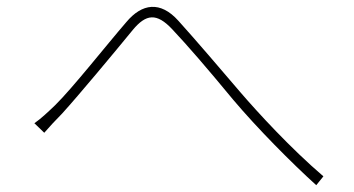

<svg xmlns="http://www.w3.org/2000/svg" viewBox="-20 -618 1040 564"><path d="M81 -256 110 -228C123 -243 144 -266 163 -285C212 -339 316 -464 370 -530C409 -577 440 -581 486 -532C532 -483 584 -423 665 -325C735 -242 837 -139 909 -74L930 -100C833 -183 736 -289 687 -346C635 -407 552 -504 504 -557C451 -616 397 -608 351 -553C293 -486 193 -359 142 -309C119 -287 101 -270 81 -256Z"/></svg>

Font: Noto Sans T Chinese Thin
Style: Regular
Weight: 100
Designer: Ryoko NISHIZUKA (kana & ideographs); Paul D. Hunt (Latin, Greek & Cyrillic); Wenlong ZHANG (bopomofo); Sandoll Communica
Foundry: Adobe Systems Incorporated
Version: Version 1.000;PS 1;hotconv 1.0.78;makeotf.lib2.5.61930